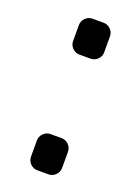

<svg xmlns="http://www.w3.org/2000/svg" viewBox="-108 -595 450 623"><g transform="rotate(20 117.0 -283.5)"><path d="M101.6 -420.9Q87.9 -420.9 77.6 -431.2Q67.4 -441.4 67.4 -455.1V-509.8Q67.4 -524.4 77.6 -534.7Q87.9 -544.9 101.6 -544.9H140.6Q154.3 -544.9 164.6 -534.7Q174.8 -524.4 174.8 -509.8V-455.1Q174.8 -441.4 164.6 -431.2Q154.3 -420.9 140.6 -420.9ZM101.6 -21.5Q87.9 -21.5 77.6 -31.7Q67.4 -42 67.4 -56.6V-111.3Q67.4 -126 77.6 -136.2Q87.9 -146.5 101.6 -146.5H140.6Q154.3 -146.5 164.6 -136.2Q174.8 -126 174.8 -111.3V-56.6Q174.8 -42 164.6 -31.7Q154.3 -21.5 140.6 -21.5Z"/></g></svg>

Font: Gen Jyuu GothicL Medium
Style: Regular
Weight: 500
Designer: [Source Han Sans]
Ryoko NISHIZUKA  (kana & ideographs); Paul D. Hunt (Latin, Greek & Cyrillic); Wenlong ZHANG  (bopomofo
Version: Version 1.002.20150607